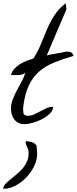

<svg xmlns="http://www.w3.org/2000/svg" viewBox="-62 -768 476 1189"><path d="M5.9 -94.7Q5.9 -123 16.6 -151.4Q27.3 -179.7 42 -207.5Q56.6 -235.4 71.8 -262.7Q86.9 -290 94.7 -316.4Q76.2 -305.7 63 -304.2Q49.8 -302.7 31.2 -302.7Q29.3 -302.7 19 -303.2Q8.8 -303.7 5.9 -303.7Q11.7 -325.2 27.3 -342.3Q43 -359.4 63 -371.6Q83 -383.8 105 -392.1Q127 -400.4 144.5 -405.3Q173.8 -451.2 192.4 -497.6Q210.9 -543.9 230 -588.4Q249 -632.8 274.9 -673.3Q300.8 -713.9 344.7 -748L349.6 -710.9L227.5 -424.8Q238.3 -427.7 253.9 -430.7Q269.5 -433.6 285.6 -436.5Q301.8 -439.5 316.9 -441.9Q332 -444.3 342.8 -447.3Q343.8 -447.3 348.6 -447.8Q353.5 -448.2 356.4 -448.2Q370.1 -448.2 378.9 -443.4Q387.7 -438.5 393.6 -421.9Q327.1 -402.3 273.4 -380.9Q219.7 -359.4 180.2 -324.7Q140.6 -290 115.7 -236.8Q90.8 -183.6 81.1 -100.6Q81.1 -83 83 -68.4Q85 -53.7 107.4 -50.8Q129.9 -50.8 149.4 -59.6Q168.9 -68.4 187.5 -78.6Q206.1 -88.9 225.1 -97.7Q244.1 -106.4 266.6 -106.4Q266.6 -83 246.1 -63.5Q225.6 -43.9 196.8 -29.3Q168 -14.6 137.7 -6.8Q107.4 1 87.9 1Q68.4 1 52.7 -6.8Q37.1 -14.6 26.9 -27.8Q16.6 -41 11.2 -58.6Q5.9 -76.2 5.9 -94.7ZM115.2 180.7Q115.2 166 112.3 157.7Q109.4 149.4 106 142.6Q102.5 135.7 99.6 127.9Q96.7 120.1 96.7 106.4Q115.2 106.4 134.8 112.3Q154.3 118.2 165 134.8Q165 137.7 165.5 145Q166 152.3 166.5 160.2Q167 168 167.5 175.3Q168 182.6 168 185.5Q168 221.7 149.9 259.8Q131.8 297.9 102.1 329.6Q72.3 361.3 34.7 381.3Q-2.9 401.4 -42 401.4Q-42 386.7 -30.3 373.5Q-18.6 360.4 -1 345.7Q16.6 331.1 36.6 314.9Q56.6 298.8 74.2 279.3Q91.8 259.8 103.5 235.4Q115.2 210.9 115.2 180.7Z"/></svg>

Font: La Belle Aurore
Style: Regular
Weight: 400
Version: Version 1.001 2001